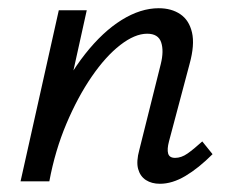

<svg xmlns="http://www.w3.org/2000/svg" viewBox="-20 -441 563 467"><path d="M369 6Q349 6 335 -3Q321 -12 316 -30Q311 -48 319 -77L371 -285Q379 -317 372 -338Q365 -359 338 -359Q308 -359 272.5 -331.5Q237 -304 203 -254.5Q169 -205 141.5 -140Q114 -75 100 0H49Q73 -99 108.5 -177Q144 -255 187 -309.5Q230 -364 276 -392.5Q322 -421 366 -421Q397 -421 418.5 -406.5Q440 -392 447 -362Q454 -332 441 -285L391 -97Q386 -78 389 -67.5Q392 -57 406 -57Q421 -57 436 -67.5Q451 -78 472 -97L497 -66Q463 -32 431 -13Q399 6 369 6ZM30 0 123 -416H191L99 0Z"/></svg>

Font: Ysabeau Infant Medium
Style: Italic
Weight: 500
Italic angle: -12°
Designer: Christian Thalmann (Catharsis Fonts)
Version: Version 2.001;gftools[0.9.30]; featfreeze: ss01,ss02,lnum